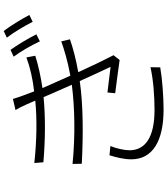

<svg xmlns="http://www.w3.org/2000/svg" viewBox="47 -917 906 1040"><g transform="rotate(-90 500.0 -397.0)"><path d="M179 -257C168 -222 157 -179 157 -139C157 -24 255 36 426 36C497 36 591 29 655 18L656 -35C586 -19 496 -13 424 -13C275 -13 206 -64 206 -149C206 -176 216 -221 229 -252ZM796 -518C750 -502 688 -483 610 -469C588 -517 570 -558 560 -581L543 -620C610 -630 668 -643 718 -659L709 -707C652 -686 593 -673 525 -665C510 -704 495 -744 484 -780L424 -766C435 -748 443 -732 455 -705C461 -692 468 -676 475 -659C376 -649 259 -651 137 -664L141 -615C267 -604 392 -604 494 -614L514 -567C526 -540 543 -502 561 -461C438 -445 285 -442 132 -457L133 -407C290 -399 450 -399 581 -418C609 -356 638 -292 658 -251C624 -255 574 -261 519 -268L515 -226C577 -218 648 -209 695 -202L721 -235C695 -285 660 -358 629 -426C702 -439 761 -455 807 -471ZM713 -776C743 -736 775 -679 796 -634L834 -653C811 -700 773 -761 750 -793ZM816 -813C847 -773 879 -717 902 -673L939 -691C915 -737 876 -799 852 -830Z"/></g></svg>

Font: Genne Gothic Light
Style: Regular
Weight: 300
Designer: Ryoko NISHIZUKA (kana & ideographs); Paul D. Hunt (Latin, Greek & Cyrillic); Wenlong ZHANG (bopomofo); Sandoll Communica
Foundry: Adobe Systems Incorporated
Version: Version 1.004;PS 1.004;hotconv 16.6.51;makeotf.lib2.5.65220